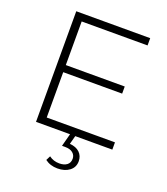

<svg xmlns="http://www.w3.org/2000/svg" viewBox="-162 -812 994 1142"><g transform="rotate(20 334.5 -241.5)"><path d="M122 0V-700H590V-654H173V-378H546V-333H173V-46H605V0ZM336 217Q290 217 257 192L271 164Q299 185 336 185Q366 185 384 171.5Q402 158 402 132Q402 110 385 95.5Q368 81 336 81H316L339 -6H372L356 54Q396 57 418.5 78.5Q441 100 441 134Q441 172 411.5 194.5Q382 217 336 217Z"/></g></svg>

Font: Montserrat Light
Style: Regular
Weight: 300
Designer: Julieta Ulanovsky
Foundry: Julieta Ulanovsky
Version: Version 9.000; ttfautohint (v1.8.4.7-5d5b)